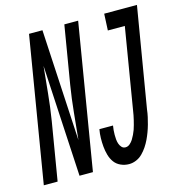

<svg xmlns="http://www.w3.org/2000/svg" viewBox="-149 -833 887 940"><g transform="rotate(-15 294.5 -363.5)"><path d="M391 8Q369 8 349 -1Q329 -10 317 -26.5Q305 -43 299 -64Q293 -85 291 -107Q289 -129 289.5 -151Q290 -173 294 -195H363Q361 -184 360 -172Q359 -160 359 -148.5Q359 -137 360 -125.5Q361 -114 364.5 -103.5Q368 -93 375.5 -84.5Q383 -76 395 -76Q407 -76 417 -84.5Q427 -93 433.5 -103.5Q440 -114 445.5 -125.5Q451 -137 455 -148Q459 -159 462 -171Q465 -183 468 -194.5Q471 -206 473 -217.5Q475 -229 477 -241L545 -651H459L463 -735H629L544 -227Q542 -209 538 -191Q534 -173 529 -155Q524 -137 517.5 -119.5Q511 -102 503 -85Q495 -68 484 -51.5Q473 -35 459 -21Q445 -7 427 0.5Q409 8 391 8ZM-40 0 82 -735H150L181 -170Q188 -238 194.5 -305.5Q201 -373 212 -441L261 -735H331L209 0H141L110 -565Q103 -497 96.5 -429.5Q90 -362 79 -294L30 0Z"/></g></svg>

Font: Iosevka SS04 Md Ex Obl
Style: Regular
Weight: 500
Width: 7
Italic angle: -9°
Monospace: yes
Designer: Belleve Invis
Foundry: Belleve Invis
Version: Version 19.0.0; ttfautohint (v1.8.4)